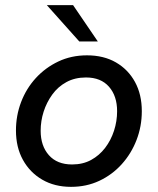

<svg xmlns="http://www.w3.org/2000/svg" viewBox="-20 -717 615 746"><path d="M256 9Q192 9 144 -19Q96 -47 69 -96Q42 -145 42 -210Q42 -268 62 -320.5Q82 -373 119 -413.5Q156 -454 206.5 -478Q257 -502 318 -502Q383 -502 430.5 -474.5Q478 -447 504.5 -398.5Q531 -350 531 -285Q531 -226 510.5 -173Q490 -120 453 -79Q416 -38 366 -14.5Q316 9 256 9ZM260 -78Q302 -78 334 -95.5Q366 -113 388.5 -142.5Q411 -172 423 -209Q435 -246 435 -285Q435 -344 403.5 -380Q372 -416 314 -416Q271 -416 238 -398Q205 -380 183 -349.5Q161 -319 149.5 -283Q138 -247 138 -209Q138 -150 170 -114Q202 -78 260 -78ZM288 -556 162 -697H264L360 -556Z"/></svg>

Font: Hanken Grotesk Medium
Style: Italic
Weight: 500
Italic angle: -8°
Designer: Alfredo Marco Pradil
Foundry: Hanken Design Co.
Version: Version 3.013